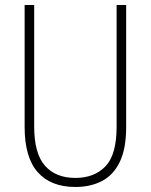

<svg xmlns="http://www.w3.org/2000/svg" viewBox="-20 -734 600 764"><path d="M482 -228Q482 -142 456.5 -89.5Q431 -37 385.5 -13.5Q340 10 280 10Q182 10 130 -49Q78 -108 78 -229V-714H116V-231Q116 -123 159 -74.5Q202 -26 280 -26Q355 -26 399.5 -72Q444 -118 444 -229V-714H482Z"/></svg>

Font: Noto Sans Sinhala Condensed ExtraLight
Style: Regular
Weight: 200
Width: 3
Designer: Jelle Bosma - Monotype Design Team
Foundry: Monotype Imaging Inc.
Version: Version 2.006; ttfautohint (v1.8.4.7-5d5b)